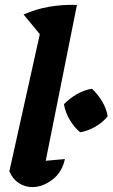

<svg xmlns="http://www.w3.org/2000/svg" viewBox="-20 -753 458 781"><path d="M244 -106Q233 -53 193.5 -22.5Q154 8 111 8Q82 8 57 -8Q32 -24 18 -56L142 -614L76 -694Q125 -716 180 -725.5Q235 -735 293 -733L166 -99Q206 -102 244 -106ZM306 -215Q282 -235 264 -265Q246 -295 240 -329Q262 -352 292 -369.5Q322 -387 354 -392Q378 -370 395.5 -340.5Q413 -311 418 -280Q398 -255 367.5 -237.5Q337 -220 306 -215Z"/></svg>

Font: Piazzolla
Style: Bold Italic
Weight: 700
Italic angle: -11.3°
Designer: Juan Pablo del Peral
Foundry: Huerta Tipografica
Version: Version 1.330